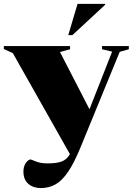

<svg xmlns="http://www.w3.org/2000/svg" viewBox="-41 -752 691 1000"><path d="M171.5 227.5Q132 227.5 106.5 205.5Q81 183.5 81 141.5Q81 114 94 96.2Q107 78.5 118 78.5Q120.5 78.5 145.5 88.8Q170.5 99 207 99Q255 99 281 88.8Q307 78.5 321 54L323 50.5L26 -475L-21 -497V-512H324V-495.5L271.5 -481L425 -183L543 -483L490.5 -495.5V-512H630V-495.5L582.5 -482L380 11.5Q346.5 94 315 141Q283.5 188 249 207.8Q214.5 227.5 171.5 227.5ZM314.5 -569 363 -732H506.5V-727L336 -569Z"/></svg>

Font: Newsreader Display ExtraBold
Style: Regular
Weight: 800
Designer: Hugues Gentile
Foundry: Production Type
Version: Version 1.001